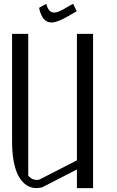

<svg xmlns="http://www.w3.org/2000/svg" viewBox="-20 -966 602 986"><path d="M355.5 -946.3 374 -908.2Q349.6 -894.5 328.1 -881.8Q306.6 -869.1 283.7 -859.9Q260.7 -850.6 244.1 -850.6Q196.3 -850.6 180.7 -925.8L217.8 -946.3Q228.5 -901.4 257.8 -901.4Q270.5 -901.4 286.6 -908.7Q302.7 -916 323.7 -928.7Q344.7 -941.4 355.5 -946.3ZM458 -792V0H375V-95.7L196.3 -3.9Q178.7 0 167 0Q110.4 0 75.2 -61.5Q42 -124 42 -240.2V-792H125V-63.5Q144.5 -42 167 -42Q176.8 -42 180.7 -43L375 -142.6V-792Z"/></svg>

Font: wanta
Style: Medium
Weight: 500
Version: Version 0.91